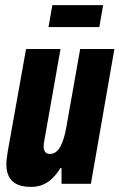

<svg xmlns="http://www.w3.org/2000/svg" viewBox="-20 -720 468 752"><path d="M102 12Q68 12 47 2Q26 -8 15.5 -27.5Q5 -47 5 -75Q5 -86 6.5 -99Q8 -112 10 -125L82 -528H217L153 -166Q152 -161 151.5 -156Q151 -151 151 -146Q151 -138 153.5 -131Q156 -124 161.5 -120.5Q167 -117 176 -117Q188 -117 198.5 -124.5Q209 -132 216.5 -146Q224 -160 230 -179.5Q236 -199 240 -223L294 -528H428L336 0H221V-62H217Q202 -38 185 -21.5Q168 -5 147.5 3.5Q127 12 102 12ZM170 -614 185 -700H384L369 -614Z"/></svg>

Font: Archivo ExtraCondensed ExtraBold
Style: Italic
Weight: 800
Width: 2
Italic angle: -10°
Designer: Hector Gatti
Foundry: Omnibus-Type
Version: Version 2.001